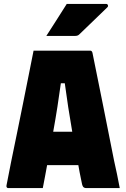

<svg xmlns="http://www.w3.org/2000/svg" viewBox="-20 -958 640 978"><path d="M198 0H21Q18 0 15 -3Q12 -6 13 -13Q23 -67 37 -135.5Q51 -204 66.5 -279Q82 -354 97 -429.5Q112 -505 126 -574.5Q140 -644 151 -700H440Q448 -700 451 -689Q477 -562 504.5 -424Q532 -286 561 -140Q569 -106 576 -71Q583 -36 590 0H419Q409 0 403.5 -6.5Q398 -13 393 -44Q389 -63 385.5 -81Q382 -99 379 -117H220Q215 -89 209.5 -60Q204 -31 198 0ZM290 -534Q282 -475 272.5 -414Q263 -353 251 -287H348Q337 -351 327.5 -412Q318 -473 310 -534ZM320 -938H521Q527 -938 529.5 -932Q532 -926 527 -921Q501 -896 480.5 -876Q460 -856 437.5 -834.5Q415 -813 383 -782Q376 -775 362 -775H216Q243 -817 268 -856Q293 -895 320 -938Z"/></svg>

Font: Recursive Mn Lnr St Blk
Style: Regular
Weight: 900
Monospace: yes
Version: Version 1.079;hotconv 1.0.112;makeotfexe 2.5.65598; ttfautoh